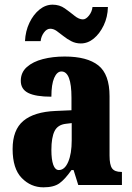

<svg xmlns="http://www.w3.org/2000/svg" viewBox="-20 -792 563 822"><path d="M166 10Q112 10 73 -30Q34 -70 34 -154Q34 -236 80 -274.5Q126 -313 218 -317L286 -320V-374Q286 -486 243 -486Q224 -486 212 -458.5Q200 -431 200 -378Q133 -378 101 -394Q69 -410 69 -446Q69 -482 95 -505Q121 -528 163.5 -539Q206 -550 257 -550Q353 -550 401 -512Q449 -474 449 -380V-126Q449 -86 460 -71Q471 -56 499 -56H502V0H315L295 -64H286Q258 -24 234 -7Q210 10 166 10ZM232 -64Q257 -64 272 -99Q287 -134 287 -191V-265L262 -262Q227 -258 213.5 -230.5Q200 -203 200 -150Q200 -109 208 -86.5Q216 -64 232 -64ZM326 -606Q304 -606 285.5 -615.5Q267 -625 251.5 -637.5Q236 -650 222.5 -659.5Q209 -669 195 -669Q180 -669 168 -652.5Q156 -636 154 -616H87Q89 -659 106 -694.5Q123 -730 149 -751Q175 -772 205 -772Q235 -772 257.5 -756Q280 -740 299 -724.5Q318 -709 335 -709Q348 -709 361 -725.5Q374 -742 376 -762H442Q441 -719 424 -683.5Q407 -648 381.5 -627Q356 -606 326 -606Z"/></svg>

Font: Noto Serif Tamil ExtraCondensed Black
Style: Italic
Weight: 900
Width: 2
Italic angle: -12°
Designer: Indian Type Foundry, Tom Grace, and the Monotype Design Team
Foundry: Monotype Imaging Inc.
Version: Version 2.003; ttfautohint (v1.8.4.7-5d5b)